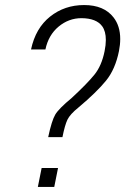

<svg xmlns="http://www.w3.org/2000/svg" viewBox="-20 -741 496 761"><path d="M227.5 -197.5H171Q185 -263 199 -286.8Q213 -310.5 264.5 -353Q325.5 -409.5 354.2 -445Q383 -480.5 394.5 -538Q399.5 -562.5 399.5 -582.5Q399.5 -617 385 -637Q362 -668.5 303 -669Q252.5 -669 212.2 -635.5Q172 -602 160 -545H103Q121 -629.5 178.5 -675.2Q236 -721 313.5 -721Q392 -721 430 -672Q456.5 -638 456.5 -586.5Q456.5 -564 451.5 -538.5Q437 -466.5 400.2 -421.2Q363.5 -376 291 -315Q257.5 -288 247.2 -266.5Q237 -245 227.5 -197.5ZM195 0H130L145 -75H210Z"/></svg>

Font: Roberto Sans Light
Style: Italic
Weight: 300
Italic angle: -11°
Designer: Google
Version: Version 1.00;June 11, 2020;FontCreator 12.0.0.2522 64-bit; t